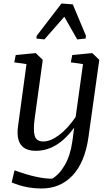

<svg xmlns="http://www.w3.org/2000/svg" viewBox="-20 -840 628 1083"><path d="M398.4 -119.6Q302.7 10.7 182.6 10.7Q62 10.7 82 -129.9L129.4 -478.5L60.5 -488.3L68.8 -529.8L181.6 -540.5L221.2 -502.4L175.8 -172.9Q166.5 -106.4 175.8 -74.2Q184.6 -42 224.6 -42Q264.6 -42 312.5 -77.6Q360.4 -112.8 406.7 -180.2L448.2 -478.5L379.4 -488.3L387.7 -529.8L500.5 -540.5L540 -502.4L478.5 -63Q458 77.1 388.7 150.4Q319.3 223.6 213.4 223.1Q125.5 223.1 45.9 189L62 120.6Q189.9 168 273.9 168Q314.9 144.5 346.2 89.8Q377.4 35.2 388.2 -43.5ZM462.9 -622.6 415.5 -617.7 342.8 -745.6 230.5 -617.7 185.1 -622.6 187 -638.2 326.7 -820.3 390.6 -815.4 464.8 -638.2Z"/></svg>

Font: NoticiaText-Italic
Style: Italic
Weight: 400
Italic angle: -8°
Designer: JM Sole
Foundry: JM Sole
Version: Version 1.003